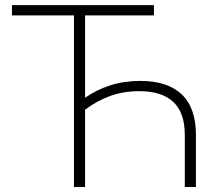

<svg xmlns="http://www.w3.org/2000/svg" viewBox="-20 -748 868 768"><path d="M541.5 -424.3Q650.4 -424.3 707 -370.4Q763.7 -316.4 763.7 -208V0H719.2V-208Q719.2 -297.4 673.1 -340.3Q627 -383.3 537.6 -383.3Q473.6 -383.3 420.4 -364Q367.2 -344.7 320.3 -309.1V0H275.9V-686.5H27.8V-727.5H595.7V-686.5H320.3V-356.9Q365.7 -388.7 420.7 -406.5Q475.6 -424.3 541.5 -424.3Z"/></svg>

Font: Inter Display ExtraLight
Style: Regular
Weight: 200
Designer: Rasmus Andersson
Foundry: rsms
Version: Version 4.000;git-a52131595